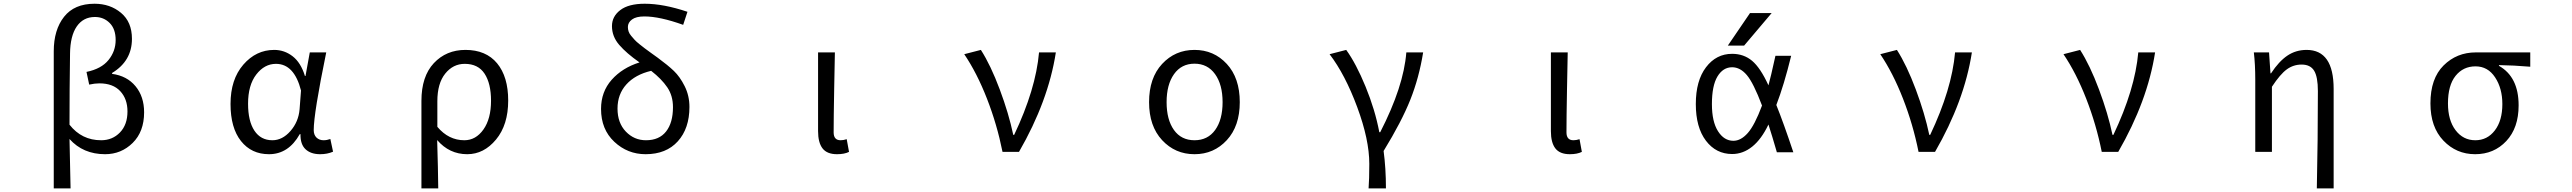

<svg xmlns="http://www.w3.org/2000/svg" viewBox="-20 -829 14040 1048"><path d="M273.4 199.2V-548.8Q273.4 -666 329.6 -737.3Q385.7 -808.6 496.1 -808.6Q581.1 -808.6 640.6 -758.8Q700.2 -709 700.2 -617.2Q700.2 -496.1 591.8 -430.7V-425.8Q672.9 -415 719.7 -358.4Q766.6 -301.8 766.6 -215.8Q766.6 -110.4 704.1 -48.8Q641.6 12.7 553.7 12.7Q433.6 12.7 359.4 -70.3Q359.4 -64.5 365.2 199.2ZM532.2 -63.5Q593.8 -63.5 634.8 -106Q675.8 -148.4 675.8 -220.7Q675.8 -289.1 636.2 -331.5Q596.7 -374 522.5 -374Q497.1 -374 466.8 -367.2L452.1 -436.5Q533.2 -453.1 572.3 -501.5Q611.3 -549.8 611.3 -610.4Q611.3 -670.9 578.6 -703.6Q545.9 -736.3 498 -736.3Q434.6 -736.3 398.9 -684.6Q363.3 -632.8 362.3 -536.1Q359.4 -342.8 359.4 -148.4Q425.8 -63.5 532.2 -63.5Z M1448.2 12.7Q1352.5 12.7 1295.4 -59.1Q1238.3 -130.9 1238.3 -261.7Q1238.3 -395.5 1308.1 -476.1Q1377.9 -556.6 1476.6 -556.6Q1532.2 -556.6 1577.1 -522Q1622.1 -487.3 1644.5 -414.1H1647.5L1670.9 -543H1760.7Q1692.4 -210 1692.4 -119.1Q1692.4 -92.8 1707.5 -78.1Q1722.7 -63.5 1746.1 -63.5Q1764.6 -63.5 1783.2 -70.3L1797.9 -1Q1766.6 12.7 1727.5 12.7Q1676.8 12.7 1647.9 -14.2Q1619.1 -41 1620.1 -96.7H1616.2Q1554.7 12.7 1448.2 12.7ZM1466.8 -63.5Q1521.5 -63.5 1565.4 -113.8Q1609.4 -164.1 1615.2 -232.4L1623 -335Q1585.9 -480.5 1486.3 -480.5Q1423.8 -480.5 1378.9 -422.4Q1334 -364.3 1334 -262.7Q1334 -168 1368.7 -115.7Q1403.3 -63.5 1466.8 -63.5Z M2280.3 199.2V-278.3Q2280.3 -412.1 2348.1 -484.4Q2416 -556.6 2520.5 -556.6Q2632.8 -556.6 2693.4 -483.4Q2753.9 -410.2 2753.9 -280.3Q2753.9 -147.5 2687.5 -67.4Q2621.1 12.7 2530.3 12.7Q2432.6 12.7 2366.2 -64.5Q2371.1 95.7 2372.1 199.2ZM2514.6 -63.5Q2577.1 -63.5 2618.7 -122.1Q2660.2 -180.7 2660.2 -279.3Q2660.2 -373 2625 -426.8Q2589.8 -480.5 2516.6 -480.5Q2453.1 -480.5 2410.2 -427.2Q2367.2 -374 2367.2 -276.4V-136.7Q2428.7 -63.5 2514.6 -63.5Z M3505.9 -63.5Q3578.1 -63.5 3615.7 -111.3Q3653.3 -159.2 3653.3 -244.1Q3653.3 -306.6 3622.1 -352.5Q3590.8 -398.4 3534.2 -442.4Q3447.3 -421.9 3398.9 -368.2Q3350.6 -314.5 3350.6 -236.3Q3350.6 -158.2 3396 -110.8Q3441.4 -63.5 3505.9 -63.5ZM3732.4 -764.6 3709 -693.4Q3581.1 -739.3 3497.1 -739.3Q3452.1 -739.3 3429.7 -722.7Q3407.2 -706.1 3407.2 -681.6Q3407.2 -668.9 3411.1 -657.2Q3415 -645.5 3424.8 -633.8Q3434.6 -622.1 3443.4 -612.3Q3452.1 -602.5 3469.7 -588.4Q3487.3 -574.2 3499 -565.4Q3510.7 -556.6 3533.7 -540Q3556.6 -523.4 3570.3 -513.7Q3625 -473.6 3658.2 -441.9Q3691.4 -410.2 3717.3 -358.4Q3743.2 -306.6 3743.2 -245.1Q3743.2 -127.9 3679.7 -57.6Q3616.2 12.7 3503.9 12.7Q3405.3 12.7 3333 -55.2Q3260.7 -123 3260.7 -234.4Q3260.7 -328.1 3318.8 -393.6Q3377 -459 3470.7 -488.3Q3399.4 -538.1 3359.9 -584Q3320.3 -629.9 3320.3 -686.5Q3320.3 -739.3 3365.7 -773.9Q3411.1 -808.6 3499 -808.6Q3601.6 -808.6 3732.4 -764.6Z M4548.8 12.7Q4494.1 12.7 4469.7 -19Q4445.3 -50.8 4445.3 -113.3V-543H4537.1Q4536.1 -501 4533.2 -341.8Q4530.3 -182.6 4530.3 -106.4Q4530.3 -63.5 4568.4 -63.5Q4584 -63.5 4601.6 -69.3L4614.3 0Q4588.9 12.7 4548.8 12.7Z M5542 0H5452.1Q5421.9 -150.4 5367.2 -290.5Q5312.5 -430.7 5243.2 -533.2L5334 -556.6Q5387.7 -472.7 5437 -340.8Q5486.3 -209 5510.7 -92.8H5515.6Q5633.8 -341.8 5651.4 -543H5743.2Q5702.1 -277.3 5542 0Z M6252 -271.5Q6252 -403.3 6323.2 -480Q6394.5 -556.6 6500 -556.6Q6605.5 -556.6 6676.3 -480Q6747.1 -403.3 6747.1 -271.5Q6747.1 -140.6 6676.3 -64Q6605.5 12.7 6500 12.7Q6394.5 12.7 6323.2 -64Q6252 -140.6 6252 -271.5ZM6387.7 -119.6Q6427.7 -63.5 6500 -63.5Q6572.3 -63.5 6612.8 -119.6Q6653.3 -175.8 6653.3 -271.5Q6653.3 -367.2 6612.3 -424.3Q6571.3 -481.4 6500 -481.4Q6428.7 -481.4 6388.2 -424.3Q6347.7 -367.2 6347.7 -271.5Q6347.7 -175.8 6387.7 -119.6Z M7544.9 199.2H7450.2Q7454.1 150.4 7454.1 65.4Q7454.1 -66.4 7388.2 -244.1Q7322.3 -421.9 7237.3 -533.2L7328.1 -556.6Q7381.8 -482.4 7433.6 -356.4Q7485.4 -230.5 7508.8 -107.4H7513.7Q7641.6 -356.4 7656.2 -543H7748Q7725.6 -404.3 7678.2 -285.2Q7630.9 -166 7532.2 -4.9Q7544.9 89.8 7544.9 199.2Z M8548.8 12.7Q8494.1 12.7 8469.7 -19Q8445.3 -50.8 8445.3 -113.3V-543H8537.1Q8536.1 -501 8533.2 -341.8Q8530.3 -182.6 8530.3 -106.4Q8530.3 -63.5 8568.4 -63.5Q8584 -63.5 8601.6 -69.3L8614.3 0Q8588.9 12.7 8548.8 12.7Z M9597.7 -252.9Q9550.8 -377 9514.6 -419.4Q9478.5 -461.9 9434.6 -461.9Q9384.8 -461.9 9354.5 -411.6Q9324.2 -361.3 9324.2 -260.7Q9324.2 -165 9357.4 -112.8Q9390.6 -60.5 9441.4 -60.5Q9482.4 -60.5 9520 -103Q9557.6 -145.5 9597.7 -252.9ZM9532.2 -757.8H9650.4L9500 -580.1H9411.1ZM9670.9 -524.4H9756.8Q9717.8 -365.2 9675.8 -255.9Q9714.8 -159.2 9768.6 2H9678.7Q9653.3 -85.9 9632.8 -149.4Q9594.7 -69.3 9544.4 -28.8Q9494.1 11.7 9434.6 11.7Q9346.7 11.7 9291.5 -61Q9236.3 -133.8 9236.3 -261.2Q9236.3 -388.7 9292 -461.9Q9347.7 -535.2 9434.6 -535.2Q9498 -535.2 9543.5 -497.1Q9588.9 -459 9632.8 -363.3Q9644.5 -404.3 9670.9 -524.4Z M10542 0H10452.1Q10421.9 -150.4 10367.2 -290.5Q10312.5 -430.7 10243.2 -533.2L10334 -556.6Q10387.7 -472.7 10437 -340.8Q10486.3 -209 10510.7 -92.8H10515.6Q10633.8 -341.8 10651.4 -543H10743.2Q10702.1 -277.3 10542 0Z M11542 0H11452.1Q11421.9 -150.4 11367.2 -290.5Q11312.5 -430.7 11243.2 -533.2L11334 -556.6Q11387.7 -472.7 11437 -340.8Q11486.3 -209 11510.7 -92.8H11515.6Q11633.8 -341.8 11651.4 -543H11743.2Q11702.1 -277.3 11542 0Z M12717.8 199.2H12626Q12631.8 -66.4 12631.8 -332Q12631.8 -409.2 12611.3 -442.9Q12590.8 -476.6 12543 -476.6Q12498 -476.6 12461.9 -450.2Q12425.8 -423.8 12380.9 -355.5V0H12290V-393.6Q12290 -478.5 12282.2 -543H12365.2L12373 -428.7H12376Q12418.9 -494.1 12465.3 -525.4Q12511.7 -556.6 12570.3 -556.6Q12717.8 -556.6 12717.8 -343.8Z M13246.1 -264.6Q13246.1 -400.4 13317.9 -471.7Q13389.6 -543 13494.1 -543H13791V-464.8Q13698.2 -472.7 13620.1 -473.6V-469.7Q13727.5 -409.2 13727.5 -253.9Q13727.5 -130.9 13660.2 -59.1Q13592.8 12.7 13490.2 12.7Q13387.7 12.7 13316.9 -61.5Q13246.1 -135.7 13246.1 -264.6ZM13491.2 -63.5Q13556.6 -63.5 13597.7 -117.2Q13638.7 -170.9 13638.7 -260.7Q13638.7 -346.7 13599.1 -406.7Q13559.6 -466.8 13492.2 -466.8Q13424.8 -466.8 13383.3 -415Q13341.8 -363.3 13341.8 -264.6Q13341.8 -172.9 13383.3 -118.2Q13424.8 -63.5 13491.2 -63.5Z"/></svg>

Font: Gen Shin Gothic Monospace Regular
Style: Regular
Weight: 400
Designer: [Source Han Sans]
Ryoko NISHIZUKA  (kana & ideographs); Paul D. Hunt (Latin, Greek & Cyrillic); Wenlong ZHANG  (bopomofo
Version: Version 1.002.20150607